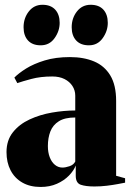

<svg xmlns="http://www.w3.org/2000/svg" viewBox="-20 -750 534 782"><path d="M145.5 11.5Q102 11.5 70.8 -6.5Q39.5 -24.5 23 -56.5Q6.5 -88.5 6.5 -130.5Q6.5 -178.5 32.5 -211.2Q58.5 -244 100.5 -263.5Q142.5 -283 191.5 -291.5Q240.5 -300 286.5 -300V-360.5Q286.5 -382 275 -399.8Q263.5 -417.5 242.8 -428Q222 -438.5 193 -438.5Q145 -438.5 107.8 -428.5Q70.5 -418.5 50.5 -411.5L38.5 -434Q55.5 -451.5 86.2 -470.8Q117 -490 161.8 -503.8Q206.5 -517.5 265 -517.5Q321 -517.5 363.2 -499.8Q405.5 -482 429.2 -442.8Q453 -403.5 453 -339V-34L489.5 -24V-6Q479 -4 459.2 -0.2Q439.5 3.5 415 6.5Q390.5 9.5 364.5 9.5Q329.5 9.5 309 2.5Q288.5 -4.5 288.5 -34.5V-76Q280.5 -55 260.8 -34.8Q241 -14.5 211.8 -1.5Q182.5 11.5 145.5 11.5ZM234.5 -67.5Q246.5 -67.5 263 -73Q279.5 -78.5 286.5 -92V-271.5Q244 -271.5 219.8 -256.2Q195.5 -241 185.2 -214.8Q175 -188.5 175 -155Q175 -129.5 182.5 -109.8Q190 -90 203.5 -78.8Q217 -67.5 234.5 -67.5ZM145.5 -565.5Q112 -565.5 94 -585.2Q76 -605 76 -639Q76 -676 97.2 -703.2Q118.5 -730.5 152.5 -730.5H153.5Q186.5 -730.5 204.8 -710.8Q223 -691 223 -657Q223 -623.5 202.2 -594.5Q181.5 -565.5 146 -565.5ZM341.5 -565.5Q308.5 -565.5 290.2 -585.2Q272 -605 272 -639Q272 -676 293.2 -703.2Q314.5 -730.5 349 -730.5H349.5Q383 -730.5 401 -710.8Q419 -691 419 -657Q419 -623.5 398.2 -594.5Q377.5 -565.5 342.5 -565.5Z"/></svg>

Font: Merriweather 144pt Black
Style: Regular
Weight: 900
Version: Version 2.100